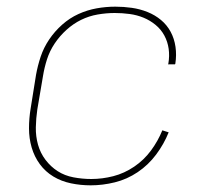

<svg xmlns="http://www.w3.org/2000/svg" viewBox="-20 -548 640 576"><path d="M252 8Q222 8 193 2Q164 -4 140 -18.5Q116 -33 99.5 -55.5Q83 -78 75 -105.5Q67 -133 67 -163Q67 -193 72 -223L88 -323Q93 -351 102 -378Q111 -405 127.5 -429.5Q144 -454 166.5 -474Q189 -494 215.5 -506Q242 -518 270 -523Q298 -528 326 -528Q351 -528 375.5 -524.5Q400 -521 422.5 -512Q445 -503 463 -488Q481 -473 492 -452.5Q503 -432 506.5 -407.5Q510 -383 506 -357L505 -355H484L485 -357Q489 -380 486 -401.5Q483 -423 473 -441.5Q463 -460 446.5 -473.5Q430 -487 410.5 -495Q391 -503 369 -506Q347 -509 324 -509Q299 -509 273 -504.5Q247 -500 223.5 -488.5Q200 -477 179.5 -458.5Q159 -440 144 -417.5Q129 -395 121 -370Q113 -345 109 -320L92 -220Q88 -193 87.5 -166Q87 -139 94 -114Q101 -89 116.5 -68.5Q132 -48 153 -34.5Q174 -21 200.5 -16Q227 -11 254 -11Q287 -11 320 -19.5Q353 -28 382.5 -48Q412 -68 433 -96.5Q454 -125 467 -157L486 -151Q472 -116 448.5 -84.5Q425 -53 393 -31.5Q361 -10 324.5 -1Q288 8 252 8Z"/></svg>

Font: Iosevka Thin Extended
Style: Italic
Weight: 100
Width: 7
Italic angle: -9°
Monospace: yes
Designer: Belleve Invis
Foundry: Belleve Invis
Version: Version 32.5.0; ttfautohint (v1.8.4)